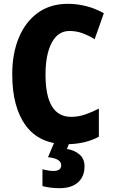

<svg xmlns="http://www.w3.org/2000/svg" viewBox="-20 -744 590 1004"><path d="M343 -582Q283 -582 250.5 -520.5Q218 -459 218 -354Q218 -133 352 -133Q390 -133 426 -145.5Q462 -158 497 -176V-29Q424 10 328 10Q187 10 115.5 -86.5Q44 -183 44 -355Q44 -464 78.5 -547Q113 -630 178 -677Q243 -724 335 -724Q383 -724 430.5 -712Q478 -700 523 -675L475 -539Q444 -558 412 -570Q380 -582 343 -582ZM422 126Q422 179 388 209.5Q354 240 292 240Q265 240 242.5 237Q220 234 202 229V141Q236 150 259 150Q300 150 300 120Q300 85 231 78L264 0H344L330 35Q369 41 395.5 63.5Q422 86 422 126Z"/></svg>

Font: Noto Sans Bengali Condensed ExtraBold
Style: Regular
Weight: 800
Width: 3
Designer: Joana Ranito - Universal Thirst; Jelle Bosma - Monotype Design Team
Foundry: Universal Thirst ehf.
Version: Version 3.000; ttfautohint (v1.8.4.7-5d5b)